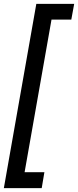

<svg xmlns="http://www.w3.org/2000/svg" viewBox="-25 -826 406 999"><path d="M-5 153 164 -806H361L346 -724H243L103 70H206L192 153Z"/></svg>

Font: DM Sans 28pt Medium
Style: Italic
Weight: 500
Italic angle: -10°
Version: Version 4.004;gftools[0.9.30]